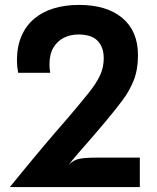

<svg xmlns="http://www.w3.org/2000/svg" viewBox="-20 -762 640 782"><path d="M20 0Q44.5 -30 62.5 -52Q80.5 -74 95.8 -92.5Q111 -111 126.5 -129.5Q142 -148 160.2 -169.8Q178.5 -191.5 203 -220Q227.5 -248.5 261.5 -287.5Q311 -346 342 -384.8Q373 -423.5 387.8 -455.8Q402.5 -488 402.5 -524.5Q402.5 -570 377.5 -595.8Q352.5 -621.5 299.5 -621.5Q267 -621.5 240.2 -608.2Q213.5 -595 197.5 -568Q181.5 -541 181.5 -499.5Q181.5 -491.5 182.2 -483Q183 -474.5 184.5 -465.5H54Q51.5 -478.5 50.2 -491.2Q49 -504 49 -515.5Q49 -571.5 67 -614Q85 -656.5 118.5 -685Q152 -713.5 198.5 -727.8Q245 -742 302 -742Q414.5 -742 478.2 -688.8Q542 -635.5 542 -537Q542 -479 524.8 -435.2Q507.5 -391.5 478.5 -353Q449.5 -314.5 414.5 -272.5Q382.5 -234 360.2 -208.5Q338 -183 321.5 -164.2Q305 -145.5 290.2 -128.2Q275.5 -111 259 -89.5Q279.5 -111 304.5 -115.5Q329.5 -120 373.5 -120H549.5V0Z"/></svg>

Font: Spline Sans Mono SemiBold
Style: Regular
Weight: 600
Monospace: yes
Version: Version 1.004